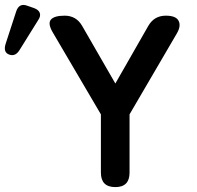

<svg xmlns="http://www.w3.org/2000/svg" viewBox="-155 -764 803 784"><path d="M316 0Q257 0 257 -59V-297L62 -629Q39 -667 52.5 -683.5Q66 -700 109 -700Q156 -700 180 -659L316 -423L451 -659Q475 -700 522 -700Q563 -700 574 -679.5Q585 -659 568 -629L374 -297V-59Q374 0 316 0ZM-75 -560Q-92 -532 -117 -541Q-143 -550 -132 -585L-89 -717Q-77 -754 -42 -740L-16 -731Q3 -724 7.5 -711Q12 -698 1 -682Z"/></svg>

Font: Zen Maru Gothic
Style: Bold
Weight: 700
Designer: Yoshimichi Ohira
Foundry: Positype
Version: Version 1.001